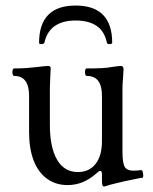

<svg xmlns="http://www.w3.org/2000/svg" viewBox="-20 -657 551 693"><path d="M355 16Q351 16 349.5 10.5Q348 5 348 -6V-28Q348 -40 342 -40Q339 -40 336 -38Q333 -36 329 -32Q304 -10 278.5 0.5Q253 11 224 11Q181 11 149.5 -12Q118 -35 101.5 -77.5Q85 -120 85 -181V-311Q85 -347 71.5 -365Q58 -383 31 -383Q27 -383 25.5 -390Q24 -397 25.5 -403.5Q27 -410 31 -410Q57 -410 77 -411.5Q97 -413 113 -415Q129 -417 139 -418Q149 -419 153 -419Q163 -419 163 -411Q162 -386 161 -368.5Q160 -351 160 -338V-207Q160 -125 186 -80.5Q212 -36 261 -36Q302 -36 325 -65.5Q348 -95 348 -147V-311Q348 -347 334.5 -365Q321 -383 293 -383Q289 -383 287.5 -390Q286 -397 287.5 -403.5Q289 -410 293 -410Q323 -410 345.5 -411Q368 -412 382 -415Q396 -417 404 -418Q412 -419 416 -419Q421 -419 423.5 -416Q426 -413 426 -406Q425 -384 423.5 -367.5Q422 -351 422 -338V-111Q422 -69 430 -55Q438 -41 462 -41Q469 -41 475 -41.5Q481 -42 488 -43Q493 -44 495 -37Q497 -30 497 -23Q497 -16 493 -15Q488 -15 479 -13Q470 -11 457 -8.5Q444 -6 426 -2Q409 2 397 5Q385 8 377 10Q369 12 361 15Q359 16 355 16ZM121 -502Q121 -637 253 -637Q385 -637 385 -502Q385 -500 380.5 -498.5Q376 -497 371.5 -498Q367 -499 366 -502Q358 -543 329.5 -563Q301 -583 253 -583Q206 -583 177.5 -563Q149 -543 140 -502Q139 -500 134.5 -498.5Q130 -497 125.5 -498Q121 -499 121 -502Z"/></svg>

Font: Junicode VF
Style: Regular
Weight: 400
Designer: Peter S. Baker
Version: Version 2.213